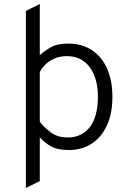

<svg xmlns="http://www.w3.org/2000/svg" viewBox="-20 -742 656 965"><path d="M110 203V-687L180 -722V-465Q205 -487.5 237 -505.2Q269 -523 323 -523Q392.5 -523 442.2 -489.8Q492 -456.5 518.5 -396.5Q545 -336.5 545 -256Q545 -170.5 517 -110.8Q489 -51 439.8 -19.5Q390.5 12 327 12Q268 12 235 -7.2Q202 -26.5 180 -52V168ZM319 -51Q392 -51 432 -104Q472 -157 472 -256Q472 -349 430.8 -404.5Q389.5 -460 315 -460Q271.5 -460 236.2 -439.2Q201 -418.5 180 -381V-130Q206.5 -96.5 239.5 -73.8Q272.5 -51 319 -51Z"/></svg>

Font: Overpass Mono Light
Style: Regular
Weight: 300
Monospace: yes
Designer: Delve Withrington, Dave Bailey
Foundry: Delve Fonts LLC
Version: Version 4.000